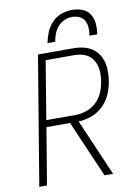

<svg xmlns="http://www.w3.org/2000/svg" viewBox="-101 -1015 778 1081"><g transform="rotate(-10 288.0 -474.5)"><path d="M34 0H78L132 -324H267L407 0H456L316 -324Q353 -325 390 -338.5Q427 -352 456.5 -380Q486 -408 501.5 -444.5Q517 -481 523 -518Q528 -551 527 -584Q526 -617 514 -646.5Q502 -676 478.5 -697Q455 -718 423.5 -726.5Q392 -735 359 -735H156ZM138 -363 193 -696H359Q391 -696 419.5 -684Q448 -672 464 -645.5Q480 -619 482.5 -587.5Q485 -556 480 -524Q475 -492 462 -461.5Q449 -431 424 -407.5Q399 -384 367.5 -373.5Q336 -363 305 -363ZM220 -789H264Q268 -812 276 -833.5Q284 -855 300 -873.5Q316 -892 338 -901Q360 -910 382 -910Q404 -910 423.5 -901Q443 -892 452.5 -873.5Q462 -855 463 -833Q464 -811 460 -789H504Q509 -819 507 -849Q505 -879 489.5 -903.5Q474 -928 446.5 -938.5Q419 -949 389 -949Q358 -949 327.5 -938.5Q297 -928 273.5 -903.5Q250 -879 238 -849.5Q226 -820 220 -789Z"/></g></svg>

Font: Iosevka Sparkle XLtObl
Style: Regular
Weight: 200
Italic angle: -9°
Designer: Belleve Invis
Foundry: Belleve Invis
Version: Version 4.5.0; ttfautohint (v1.8.3)